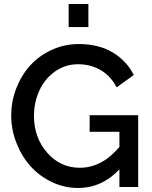

<svg xmlns="http://www.w3.org/2000/svg" viewBox="-20 -935 759 960"><path d="M421.9 -915V-799.8H323.2V-915ZM428.2 -358.9H670.9V0H577.1V-87.9Q488.8 4.9 370.1 4.9Q301.3 4.9 239 -24.9Q176.8 -54.7 132.6 -104Q88.4 -153.3 62.3 -220Q36.1 -286.6 36.1 -357.9Q36.1 -429.2 62 -494.9Q87.9 -560.5 132.1 -608.9Q176.3 -657.2 239.5 -686Q302.7 -714.8 374 -714.8Q472.2 -714.8 542.2 -673.6Q612.3 -632.3 648.9 -560.1L563 -498Q534.2 -554.7 483.9 -584.2Q433.6 -613.8 371.1 -613.8Q306.2 -613.8 254.9 -577.4Q203.6 -541 176.8 -482.2Q149.9 -423.3 149.9 -355Q149.9 -247.1 215.8 -171.6Q281.7 -96.2 378.9 -96.2Q489.3 -96.2 577.1 -200.2V-275.9H428.2Z"/></svg>

Font: Rawline SemiBold
Style: Regular
Weight: 600
Designer: Matt McInerney, Pablo Impallari, Rodrigo Fuenzalida
Foundry: Matt McInerney, Pablo Impallari, Rodrigo Fuenzalida
Version: Version 4.020;PS 004.020;hotconv 1.0.88;makeotf.lib2.5.64775